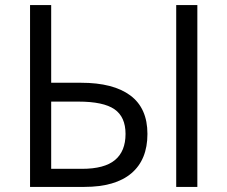

<svg xmlns="http://www.w3.org/2000/svg" viewBox="-20 -734 893 754"><path d="M98 0V-714H181V-409H298Q425 -409 492 -359Q559 -309 559 -208Q559 -107 496 -53.5Q433 0 311 0ZM181 -71H302Q390 -71 431.5 -105.5Q473 -140 473 -208Q473 -275 429.5 -305Q386 -335 288 -335H181ZM755 0H672V-714H755Z"/></svg>

Font: Stephens Clock
Style: Regular
Weight: 400
Designer: Peter Wiegel (catfonts.de) with slight modifications by DT1.org
Version: Version 0.9.1